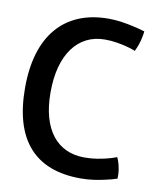

<svg xmlns="http://www.w3.org/2000/svg" viewBox="-79 -739 680 815"><g transform="rotate(10 261.0 -332.0)"><path d="M24.9 -325.7Q24.9 -409.2 44.4 -474.4Q64 -539.6 102.1 -584.2Q140.1 -628.9 195.8 -652.3Q251.5 -675.8 323.7 -675.8Q352.5 -675.8 380.4 -671.6Q408.2 -667.5 431.2 -662.1Q457.5 -656.2 481.9 -648.9Q480.5 -636.2 477.5 -622.1Q475.1 -609.4 470 -593.5Q464.8 -577.6 456.5 -560.5Q438.5 -567.9 417 -573.2Q398.4 -578.1 374.5 -582Q350.6 -585.9 323.7 -585.9Q280.3 -585.9 245.4 -568.4Q210.4 -550.8 185.8 -517.3Q161.1 -483.9 147.9 -435.5Q134.8 -387.2 134.8 -325.7Q134.8 -264.6 147.9 -218.3Q161.1 -171.9 185.8 -140.6Q210.4 -109.4 245.4 -93.5Q280.3 -77.6 323.7 -77.6Q351.1 -77.6 376 -81.5Q400.9 -85.4 419.9 -90.3Q442.4 -95.7 461.4 -103.5Q466.8 -92.3 470.7 -78.6Q474.1 -66.9 476.8 -50.5Q479.5 -34.2 478.5 -13.7Q455.6 -5.9 429.7 -0.5Q407.7 4.9 380.1 8.8Q352.5 12.7 323.7 12.7Q175.3 12.7 100.1 -72.5Q24.9 -157.7 24.9 -325.7Z"/></g></svg>

Font: Basic
Style: Regular
Weight: 400
Designer: Magnus Gaarde
Foundry: Magnus Gaarde
Version: Version 1.003; ttfautohint (v1.1) -l 6 -r 16 -G 0 -x 16 -D l